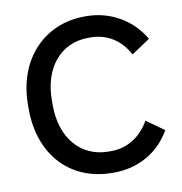

<svg xmlns="http://www.w3.org/2000/svg" viewBox="-81 -785 823 869"><g transform="rotate(-10 331.0 -350.5)"><path d="M367 9H375C486 9 582 -46 635 -140L554 -198C517 -132 456 -89 377 -89H367C238 -89 153 -188 153 -340V-360C153 -513 238 -612 365 -612H373C454 -612 513 -570 549 -503L634 -560C581 -653 481 -710 373 -710H364C177 -710 43 -567 43 -360V-341C43 -131 172 9 367 9Z"/></g></svg>

Font: Fixel Text Medium
Style: Regular
Weight: 500
Width: 4
Designer: AlfaBravo + MacPaw
Foundry: Kyrylo Tkachov, Marchela Mozhyna, Serhii Makarenko, Maria Weinstein, Zakhar Kryvoshyya
Version: Version 1.211